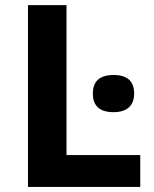

<svg xmlns="http://www.w3.org/2000/svg" viewBox="-20 -734 605 754"><path d="M530.8 0V-125H241.2V-713.9H89.8V0ZM344.7 -366.7C344.7 -317.9 371.6 -293.5 425.8 -293.5C480 -293.5 506.8 -320.3 506.8 -366.7C506.8 -415 480 -439.5 425.8 -439.5C371.6 -439.5 344.7 -415 344.7 -366.7Z"/></svg>

Font: Noto Reveo Sans
Style: Bold
Weight: 700
Designer: Monotype Design team
Foundry: Monotype Imaging Inc.
Version: Version 1.04